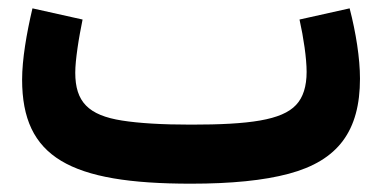

<svg xmlns="http://www.w3.org/2000/svg" viewBox="-20 -442 918 462"><path d="M700.7 -395C710.4 -351.6 717.8 -301.8 717.8 -269C717.8 -234.4 709.5 -207.5 692.4 -189.5C658.2 -152.8 580.1 -142.1 439.5 -142.1C369.6 -142.1 314.5 -145.5 273.9 -151.9C192.4 -164.6 161.1 -197.3 161.1 -267.1C161.1 -282.7 163.1 -302.2 166.5 -326.2C169.9 -350.1 174.3 -373 178.7 -395L58.1 -421.9C43.9 -361.8 33.2 -298.8 33.2 -250.5C33.2 -63.5 147.9 0 439.5 0C536.6 0 614.7 -7.8 674.8 -23.9C793.9 -55.7 846.2 -127.4 846.2 -252.9C846.2 -301.8 836.4 -363.8 821.3 -421.9Z"/></svg>

Font: Estedad Bold
Style: Regular
Weight: 700
Designer: Amin Abedi
Version: Version 7.3